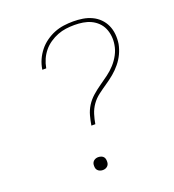

<svg xmlns="http://www.w3.org/2000/svg" viewBox="-136 -849 872 962"><g transform="rotate(-20 300.0 -367.5)"><path d="M270 -221Q274 -246 281 -272Q288 -298 302.5 -321Q317 -344 338 -362.5Q359 -381 382 -397Q405 -413 427.5 -429.5Q450 -446 468.5 -466.5Q487 -487 500 -511.5Q513 -536 517 -562Q521 -585 518.5 -607.5Q516 -630 507.5 -649.5Q499 -669 483.5 -684Q468 -699 448.5 -708Q429 -717 407 -720.5Q385 -724 362 -724Q339 -724 316.5 -721Q294 -718 272 -709.5Q250 -701 229.5 -687Q209 -673 194 -654.5Q179 -636 169.5 -614.5Q160 -593 156 -570Q156 -569 155.5 -568.5Q155 -568 155 -568H135Q135 -568 135 -568.5Q135 -569 135 -570Q139 -596 149.5 -619.5Q160 -643 176.5 -664Q193 -685 215.5 -701Q238 -717 262 -726.5Q286 -736 311.5 -739.5Q337 -743 362 -743Q388 -743 413 -739Q438 -735 460.5 -724.5Q483 -714 500 -697Q517 -680 527 -658Q537 -636 539.5 -610.5Q542 -585 538 -559Q533 -533 521.5 -508.5Q510 -484 492.5 -462.5Q475 -441 454 -423.5Q433 -406 410 -390.5Q387 -375 364.5 -358Q342 -341 326.5 -319Q311 -297 303 -271.5Q295 -246 291 -221ZM248 8Q240 8 232.5 5Q225 2 220 -4Q215 -10 214 -18.5Q213 -27 214 -35Q215 -41 218 -46Q221 -51 226 -54.5Q231 -58 236.5 -59.5Q242 -61 248 -61Q256 -61 264 -58Q272 -55 276.5 -49Q281 -43 282 -34.5Q283 -26 282 -18Q281 -12 278 -7Q275 -2 270 1.5Q265 5 259.5 6.5Q254 8 248 8Z"/></g></svg>

Font: Iosevka Curly Thin Extended
Style: Italic
Weight: 100
Width: 7
Italic angle: -9°
Monospace: yes
Designer: Belleve Invis
Foundry: Belleve Invis
Version: Version 11.1.0; ttfautohint (v1.8.3)